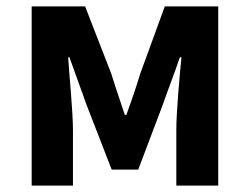

<svg xmlns="http://www.w3.org/2000/svg" viewBox="-20 -580 780 600"><path d="M79 0H208V-173C208 -230 197 -339 193 -401H197C213 -355 235 -297 251 -251L329 -50H412L488 -251C504 -297 526 -353 542 -401H547C541 -339 531 -230 531 -173V0H662V-560H495L418 -349C404 -303 390 -262 375 -221H370C357 -262 342 -303 328 -349L246 -560H79Z"/></svg>

Font: Noto Sans JP
Style: Bold
Weight: 700
Designer: Ryoko NISHIZUKA 西塚涼子 (kana, bopomofo & ideographs); Paul D. Hunt (Latin, Greek & Cyrillic); Sandoll Communications 산돌커뮤니
Foundry: Adobe
Version: Version 2.004;hotconv 1.0.118;makeotfexe 2.5.65603